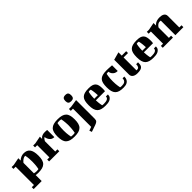

<svg xmlns="http://www.w3.org/2000/svg" viewBox="291 -2087 3673 3673"><g transform="rotate(-45 2128.0 -250.5)"><path d="M25 -431H84L235 -460V-397Q264 -424 299 -439.5Q334 -455 373 -455Q414 -455 446 -442.5Q478 -430 499.5 -402.5Q521 -375 532 -330.5Q543 -286 543 -223Q543 -159 531 -114.5Q519 -70 491 -42.5Q463 -15 418.5 -3Q374 9 310 9Q292 9 275 7Q258 5 242 3V165H25V114H84V-381H25ZM361 -401Q328 -401 297 -380Q266 -359 242 -328V-45Q259 -40 277 -38Q295 -36 310 -36Q334 -36 348 -39Q356 -40 361 -42Q366 -65 370 -93Q373 -117 376 -150.5Q379 -184 379 -223Q379 -271 376 -304.5Q373 -338 370 -360Q366 -386 361 -401Z M608 -431H667L818 -460V-396Q819 -399 825.5 -408.5Q832 -418 846.5 -428.5Q861 -439 884.5 -447.5Q908 -456 944 -456Q966 -456 978.5 -455Q991 -454 998 -453Q1006 -452 1008 -451V-258Q972 -258 948 -272Q924 -286 909 -307Q894 -328 886 -351Q878 -374 875 -392Q866 -387 858 -378.5Q850 -370 843.5 -360.5Q837 -351 832 -342.5Q827 -334 825 -329V-51H884V0H608V-51H667V-381H608Z M1222 -223Q1222 -184 1224.5 -150.5Q1227 -117 1231 -93Q1235 -64 1240 -41Q1245 -39 1253 -38Q1266 -35 1291 -35Q1315 -35 1329 -38Q1337 -39 1342 -41Q1347 -64 1351 -93Q1354 -117 1357 -150.5Q1360 -184 1360 -223Q1360 -262 1357 -295Q1354 -328 1351 -353Q1347 -381 1342 -405Q1336 -406 1328 -408Q1321 -409 1311.5 -410Q1302 -411 1291 -411Q1278 -411 1269 -410Q1260 -409 1253 -408Q1245 -406 1240 -405Q1235 -381 1231 -353Q1227 -328 1224.5 -295Q1222 -262 1222 -223ZM1058 -223Q1058 -287 1070 -331.5Q1082 -376 1110 -403.5Q1138 -431 1182 -443.5Q1226 -456 1291 -456Q1355 -456 1399.5 -443.5Q1444 -431 1472 -403.5Q1500 -376 1512 -331.5Q1524 -287 1524 -223Q1524 -159 1512 -114.5Q1500 -70 1472 -42.5Q1444 -15 1399.5 -2.5Q1355 10 1291 10Q1226 10 1182 -2.5Q1138 -15 1110 -42.5Q1082 -70 1070 -114.5Q1058 -159 1058 -223Z M1586 -441H1645L1803 -465V39Q1803 77 1786 96.5Q1769 116 1725 131L1586 179L1569 128L1645 101V-391H1586ZM1645 -597Q1645 -639 1663 -659.5Q1681 -680 1724 -680Q1769 -680 1786 -659.5Q1803 -639 1803 -597Q1803 -554 1784.5 -534.5Q1766 -515 1724 -515Q1681 -515 1663 -534.5Q1645 -554 1645 -597Z M2130 -456Q2185 -456 2221 -445.5Q2257 -435 2279 -412Q2301 -389 2310 -351.5Q2319 -314 2319 -259Q2319 -242 2318 -229.5Q2317 -217 2316 -209Q2315 -199 2314 -194H2067Q2068 -160 2071 -132.5Q2074 -105 2077 -85Q2081 -61 2085 -43Q2088 -41 2094 -40Q2099 -39 2108.5 -38.5Q2118 -38 2133 -38Q2158 -38 2180.5 -41.5Q2203 -45 2220 -53Q2237 -61 2246.5 -75.5Q2256 -90 2256 -111H2310Q2310 -69 2291.5 -45Q2273 -21 2245.5 -8.5Q2218 4 2186 7Q2154 10 2126 10Q2065 10 2022.5 -2.5Q1980 -15 1953.5 -42.5Q1927 -70 1915 -114.5Q1903 -159 1903 -223Q1903 -287 1913.5 -331.5Q1924 -376 1950 -403.5Q1976 -431 2019.5 -443.5Q2063 -456 2130 -456ZM2085 -405Q2080 -383 2076 -357Q2073 -334 2070 -303.5Q2067 -273 2067 -237H2164Q2162 -279 2159 -310.5Q2156 -342 2152 -363Q2148 -388 2143 -405Q2140 -406 2136 -408Q2132 -409 2126.5 -410Q2121 -411 2114 -411Q2107 -411 2102 -410Q2097 -409 2093 -408Q2089 -406 2085 -405Z M2760 -295Q2718 -295 2692.5 -309.5Q2667 -324 2652 -343Q2637 -362 2631 -381.5Q2625 -401 2624 -411H2600Q2593 -411 2588 -410Q2583 -409 2579 -408Q2575 -406 2571 -405Q2566 -381 2562 -353Q2558 -329 2555.5 -295.5Q2553 -262 2553 -223Q2553 -184 2555.5 -151Q2558 -118 2562 -94Q2566 -66 2571 -43Q2575 -41 2582 -40Q2587 -39 2596 -38.5Q2605 -38 2618 -38Q2640 -38 2660 -42Q2680 -46 2694.5 -56.5Q2709 -67 2717.5 -85Q2726 -103 2726 -131H2774Q2774 -83 2758 -55Q2742 -27 2717.5 -12.5Q2693 2 2664.5 6Q2636 10 2612 10Q2551 10 2508.5 -2.5Q2466 -15 2439.5 -42.5Q2413 -70 2401 -114.5Q2389 -159 2389 -223Q2389 -287 2399.5 -331.5Q2410 -376 2436 -403.5Q2462 -431 2505.5 -443.5Q2549 -456 2616 -456Q2640 -456 2665.5 -455Q2691 -454 2712 -452Q2737 -450 2760 -449Z M2864 -495 3022 -538V-449H3142V-399H3022V-50H3043Q3101 -50 3101 -138H3152Q3152 -106 3148.5 -80Q3145 -54 3129.5 -35Q3114 -16 3083.5 -6Q3053 4 2999 4Q2962 4 2936 -4.5Q2910 -13 2894 -27Q2878 -41 2871 -58Q2864 -75 2864 -93Z M3429 -456Q3484 -456 3520 -445.5Q3556 -435 3578 -412Q3600 -389 3609 -351.5Q3618 -314 3618 -259Q3618 -242 3617 -229.5Q3616 -217 3615 -209Q3614 -199 3613 -194H3366Q3367 -160 3370 -132.5Q3373 -105 3376 -85Q3380 -61 3384 -43Q3387 -41 3393 -40Q3398 -39 3407.5 -38.5Q3417 -38 3432 -38Q3457 -38 3479.5 -41.5Q3502 -45 3519 -53Q3536 -61 3545.5 -75.5Q3555 -90 3555 -111H3609Q3609 -69 3590.5 -45Q3572 -21 3544.5 -8.5Q3517 4 3485 7Q3453 10 3425 10Q3364 10 3321.5 -2.5Q3279 -15 3252.5 -42.5Q3226 -70 3214 -114.5Q3202 -159 3202 -223Q3202 -287 3212.5 -331.5Q3223 -376 3249 -403.5Q3275 -431 3318.5 -443.5Q3362 -456 3429 -456ZM3384 -405Q3379 -383 3375 -357Q3372 -334 3369 -303.5Q3366 -273 3366 -237H3463Q3461 -279 3458 -310.5Q3455 -342 3451 -363Q3447 -388 3442 -405Q3439 -406 3435 -408Q3431 -409 3425.5 -410Q3420 -411 3413 -411Q3406 -411 3401 -410Q3396 -409 3392 -408Q3388 -406 3384 -405Z M3683 -431H3742L3893 -460V-390Q3895 -393 3904 -404Q3913 -415 3931 -426.5Q3949 -438 3978 -447Q4007 -456 4049 -456Q4072 -456 4095.5 -452Q4119 -448 4138.5 -437.5Q4158 -427 4170 -409Q4182 -391 4182 -362V-51H4241V0H4024V-394Q4022 -394 4018 -395Q4010 -397 3996 -397Q3975 -397 3958.5 -388.5Q3942 -380 3930 -369Q3918 -358 3910.5 -346.5Q3903 -335 3900 -329V-51H3959V0H3683V-51H3742V-381H3683Z"/></g></svg>

Font: Bigshot One
Style: Regular
Weight: 400
Designer: Gesine Todt
Foundry: Gesine Todt
Version: Version 1.000